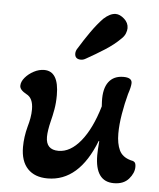

<svg xmlns="http://www.w3.org/2000/svg" viewBox="-49 -687 616 743"><g transform="rotate(5 258.5 -315.5)"><path d="M252 -456Q228 -456 228 -478Q228 -489 236 -500Q256 -533 278.5 -565Q301 -597 324 -621Q349 -644 371 -644Q387 -644 404 -629Q421 -614 421 -593Q421 -584 416.5 -572.5Q412 -561 401 -551Q376 -526 341.5 -504Q307 -482 271 -462Q261 -456 252 -456ZM163 13Q113 13 85.5 -16Q58 -45 58 -100Q58 -139 69 -180Q74 -197 77 -214Q80 -231 80 -248Q80 -292 53 -305Q27 -319 27 -335Q27 -351 40.5 -367Q54 -383 74 -393.5Q94 -404 114 -404Q171 -404 171 -311Q171 -281 166.5 -255.5Q162 -230 156 -207Q152 -191 149.5 -175Q147 -159 147 -147Q147 -97 196 -97Q242 -97 282 -146Q322 -195 348 -283L347 -302Q345 -352 364.5 -378Q384 -404 422 -404Q455 -404 455 -383Q455 -376 452.5 -365Q450 -354 445 -339Q435 -302 428 -260.5Q421 -219 421 -184Q421 -145 433 -119.5Q445 -94 478 -85Q487 -84 492.5 -79.5Q498 -75 498 -61Q498 -37 478 -14Q458 9 420 9Q347 9 347 -94Q347 -112 350 -148L348 -149Q285 13 163 13Z"/></g></svg>

Font: Akaya Telivigala
Style: Regular
Weight: 400
Designer: Vaishnavi Murthy Yerkadithaya, Juan Luis Blanco Aristondo
Version: Version 1.002; ttfautohint (v1.8.3)